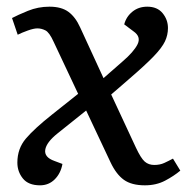

<svg xmlns="http://www.w3.org/2000/svg" viewBox="-20 -541 571 575"><path d="M290 -307 346 -356Q381 -386 392 -408.5Q403 -431 380 -447L352 -468Q358 -491 376.5 -506Q395 -521 421 -521Q451 -521 467 -501.5Q483 -482 483 -457Q483 -436 474 -417Q465 -398 440 -372Q415 -346 365 -303L313 -258L387 -99Q402 -67 413.5 -57Q425 -47 442 -47Q459 -47 472 -53Q485 -59 498 -66L520 -30Q501 -14 474.5 0Q448 14 414 14Q374 14 351 -2.5Q328 -19 311 -55L238 -210L153 -142Q119 -115 115.5 -92.5Q112 -70 143 -59L167 -50Q162 -22 144 -4Q126 14 100 14Q65 14 48.5 -6.5Q32 -27 32 -54Q32 -96 57.5 -126Q83 -156 136 -198L214 -260L141 -415Q128 -444 116 -450Q104 -456 92 -456Q81 -456 63 -449.5Q45 -443 33 -437L16 -487Q33 -496 63.5 -508.5Q94 -521 128 -521Q164 -521 185 -505.5Q206 -490 220 -459Z"/></svg>

Font: Literata 12pt
Style: Italic
Weight: 400
Italic angle: -2°
Designer: Latin by Veronika Burian and Jose Scaglione. Greek by Irene Vlachou. Cyrillic by Vera Evstafieva
Foundry: TypeTogether
Version: Version 3.002